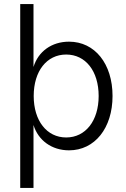

<svg xmlns="http://www.w3.org/2000/svg" viewBox="-20 -720 619 940"><path d="M318 16C444 16 531 -93 531 -250C531 -408 444 -516 318 -516C233 -516 167 -468 144 -392V-700H79V200H144V-108C167 -33 233 16 318 16ZM304 -47C209 -47 145 -129 145 -250C145 -372 209 -453 304 -453C399 -453 463 -372 463 -250C463 -129 399 -47 304 -47Z"/></svg>

Font: Uncut Sans Book
Style: Regular
Weight: 350
Designer: Kasper Nordkvist
Foundry: UNCUT.wtf
Version: Version 1.304;Glyphs 3.2 (3246)